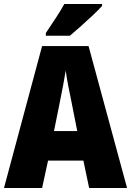

<svg xmlns="http://www.w3.org/2000/svg" viewBox="-20 -947 660 967"><path d="M429 0 400 -138H222L192 0H0L192 -715H426L620 0ZM340 -434Q332 -471 323.5 -515.5Q315 -560 311 -592Q306 -561 298 -517.5Q290 -474 282 -436L252 -287H369ZM494 -917Q478 -899 449.5 -872Q421 -845 389.5 -817Q358 -789 332 -767H211V-781Q235 -817 260.5 -855.5Q286 -894 304 -927H494Z"/></svg>

Font: Noto Sans Telugu Condensed Black
Style: Regular
Weight: 900
Width: 3
Designer: Jelle Bosma - Monotype Design Team
Foundry: Monotype Imaging Inc.
Version: Version 2.005; ttfautohint (v1.8.4.7-5d5b)